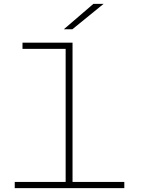

<svg xmlns="http://www.w3.org/2000/svg" viewBox="-20 -970 740 990"><path d="M56 0V-32H318.5V-718H96V-750H354V-32H621V0ZM353 -819H309L461.5 -950H514Z"/></svg>

Font: Trispace SemiExpanded Thin
Style: Regular
Weight: 100
Width: 6
Designer: Tyler Finck
Foundry: Etcetera Type Company
Version: Version 1.210; ttfautohint (v1.8.3)